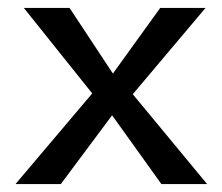

<svg xmlns="http://www.w3.org/2000/svg" viewBox="-20 -463 558 483"><path d="M19 0H133L262 -173L386 0H501L314 -226L497 -443H383L264 -278L155 -443H40L212 -228Z"/></svg>

Font: KpMath
Style: SansBold
Weight: 700
Version: Version 0.66